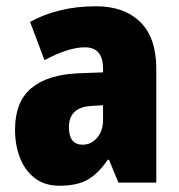

<svg xmlns="http://www.w3.org/2000/svg" viewBox="-20 -583 573 613"><path d="M287 -563Q376 -563 427.5 -513Q479 -463 479 -363V0H358L328 -73H324Q295 -30 261 -10Q227 10 170 10Q123 10 91.5 -14Q60 -38 44 -78.5Q28 -119 28 -169Q28 -258 80 -301.5Q132 -345 231 -349L309 -352V-364Q309 -432 251 -432Q199 -432 122 -391L76 -513Q119 -537 172 -550Q225 -563 287 -563ZM275 -245Q200 -242 200 -177Q200 -121 244 -121Q271 -121 290 -143Q309 -165 309 -200V-247Z"/></svg>

Font: Noto Sans Khmer UI Condensed Black
Style: Regular
Weight: 900
Width: 3
Designer: Danh Hong and the Monotype Design Team
Foundry: Monotype Imaging Inc.
Version: Version 2.002; ttfautohint (v1.8.4.7-5d5b)